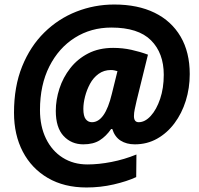

<svg xmlns="http://www.w3.org/2000/svg" viewBox="-20 -739 879 850"><path d="M363 91Q264 91 192 49Q120 7 81 -67.5Q42 -142 42 -240Q42 -356 78 -445Q114 -534 176 -595Q238 -656 318 -687.5Q398 -719 486 -719Q590 -719 664.5 -682.5Q739 -646 779.5 -577Q820 -508 820 -411Q820 -349 802.5 -293Q785 -237 752.5 -193.5Q720 -150 675.5 -125Q631 -100 577 -100Q540 -100 514 -116.5Q488 -133 477 -168H472Q450 -136 421.5 -118Q393 -100 349 -100Q296 -100 261.5 -137Q227 -174 227 -248Q227 -297 243 -346.5Q259 -396 291 -437Q323 -478 370.5 -502.5Q418 -527 481 -527Q523 -527 561.5 -518.5Q600 -510 635 -497L585 -294Q580 -272 576.5 -255.5Q573 -239 573 -225Q573 -198 594 -198Q622 -198 647.5 -226Q673 -254 689 -301.5Q705 -349 705 -408Q705 -504 648.5 -560.5Q592 -617 473 -617Q383 -617 311.5 -572Q240 -527 198.5 -445Q157 -363 157 -252Q157 -180 183.5 -125.5Q210 -71 257.5 -41Q305 -11 367 -11Q417 -11 473.5 -22Q530 -33 584 -55L583 45Q542 64 483.5 77.5Q425 91 363 91ZM387 -198Q445 -198 475 -323L500 -424Q493 -426 486 -427.5Q479 -429 471 -429Q440 -429 416.5 -412Q393 -395 378.5 -368Q364 -341 356.5 -311.5Q349 -282 349 -257Q349 -225 359.5 -211.5Q370 -198 387 -198Z"/></svg>

Font: Noto Sans Disp ExtBd
Style: Italic
Weight: 800
Italic angle: -12°
Designer: Monotype Design Team
Foundry: Monotype Imaging Inc.
Version: Version 2.000;GOOG;noto-source:20170915:90ef993387c0